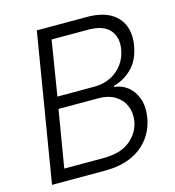

<svg xmlns="http://www.w3.org/2000/svg" viewBox="-108 -820 832 912"><g transform="rotate(-15 308.0 -364.0)"><path d="M35.6 0 155.8 -727.5H401.9Q473.1 -727.5 516.4 -702.6Q559.6 -677.7 576.2 -634.8Q592.8 -591.8 583 -537.1Q571.3 -468.8 531.7 -429.9Q492.2 -391.1 441.9 -378.4L440.9 -372.6Q476.1 -370.1 505.1 -347.9Q534.2 -325.7 549.1 -285.9Q564 -246.1 555.2 -190.9Q545.9 -135.7 513.9 -92.8Q481.9 -49.8 427.5 -24.9Q373 0 294.4 0ZM111.8 -59.6H304.7Q388.7 -59.6 435.1 -97.2Q481.4 -134.8 491.7 -190.9Q498 -232.4 483.6 -266.1Q469.2 -299.8 436.3 -320.1Q403.3 -340.3 354 -340.3H158.7ZM168.9 -398.4H354Q397 -398.9 432.1 -416.7Q467.3 -434.6 490.2 -465.8Q513.2 -497.1 519.5 -537.1Q529.3 -594.7 498 -631.1Q466.8 -667.5 392.1 -667.5H212.4Z"/></g></svg>

Font: Inter Tight Light
Style: Italic
Weight: 300
Italic angle: -9.39999°
Designer: Rasmus Andersson
Foundry: rsms
Version: Version 3.004